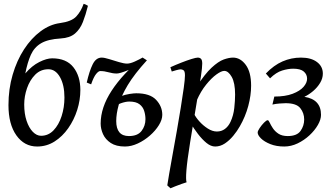

<svg xmlns="http://www.w3.org/2000/svg" viewBox="-20 -766 1773 1030"><path d="M305.2 -559.6Q237.3 -555.7 200.4 -533.9Q163.6 -512.2 145.5 -471.9Q127.4 -431.6 115.7 -372.1Q151.4 -413.6 190.9 -433.3Q230.5 -453.1 259.8 -453.1Q335.9 -453.1 373.5 -405.5Q411.1 -357.9 411.1 -283.2Q411.1 -230 394.3 -176.5Q377.4 -123 346.2 -78.4Q314.9 -33.7 272.5 -6.8Q230 20 179.2 20Q110.4 20 67.9 -39.8Q25.4 -99.6 25.4 -202.1Q25.4 -288.6 47.9 -365.2Q70.3 -441.9 109.1 -501.5Q147.9 -561 197.5 -597.9Q247.1 -634.8 301.3 -642.1Q363.8 -650.4 389.2 -677.7Q414.6 -705.1 428.7 -745.6Q440.9 -742.2 451.7 -734.9Q439.9 -687 424.8 -648.2Q409.7 -609.4 382.1 -585.9Q354.5 -562.5 305.2 -559.6ZM239.7 -394.5Q197.8 -394.5 168.9 -365.5Q140.1 -336.4 125 -293Q109.9 -249.5 109.9 -205.6Q109.9 -155.8 122.6 -117.9Q135.3 -80.1 156 -58.8Q176.8 -37.6 200.2 -37.6Q239.3 -37.6 267.3 -66.9Q295.4 -96.2 310.5 -143.1Q325.7 -189.9 325.7 -242.7Q325.7 -310.1 301.8 -352.3Q277.8 -394.5 239.7 -394.5Z M850.6 -149.9Q850.6 -124 832.3 -94.5Q814 -64.9 784.2 -38.8Q754.4 -12.7 719.2 3.7Q684.1 20 650.4 20Q603 20 574.2 1Q545.4 -18.1 532.7 -46.4Q520 -74.7 520 -103Q520 -189.5 579.1 -279.8Q638.2 -370.1 744.6 -457.5L768.1 -442.4Q701.2 -369.1 665.5 -309.8Q629.9 -250.5 616.7 -202.9Q603.5 -155.3 603.5 -116.7Q603.5 -36.1 671.4 -36.1Q718.3 -36.1 739.3 -63.5Q760.3 -90.8 760.3 -126.5Q760.3 -149.4 753.4 -171.1Q746.6 -192.9 728 -207Q709.5 -221.2 673.3 -221.2Q654.3 -221.2 627.9 -211.9Q601.6 -202.6 577.6 -179.7L585.9 -222.7Q603.5 -240.7 628.2 -249.8Q652.8 -258.8 675.8 -262.2Q698.7 -265.6 710.9 -265.6Q784.2 -265.6 817.4 -230.5Q850.6 -195.3 850.6 -149.9ZM525.4 -457Q539.6 -457 565.4 -449Q591.3 -440.9 618.2 -432.9Q645 -424.8 661.6 -424.8Q678.7 -424.8 703.9 -436.3Q729 -447.8 744.6 -457L768.1 -441.9Q713.4 -408.2 668 -389.9Q622.6 -371.6 606.9 -371.6Q585 -371.6 562.5 -378.2Q540 -384.8 517.6 -384.8Q508.3 -384.8 495.4 -368.9Q482.4 -353 468.8 -313.5L445.3 -323.2Q459.5 -385.3 477.3 -421.1Q495.1 -457 525.4 -457Z M1327.1 -306.2Q1327.1 -254.4 1311.8 -197.3Q1296.4 -140.1 1266.6 -88.4Q1252 -62.5 1231.4 -37.6Q1210.9 -12.7 1186.3 3.7Q1161.6 20 1134.3 20Q1111.3 20 1087.9 1Q1064.5 -18.1 1042.2 -47.1Q1020 -76.2 1001.5 -106.9L1021.5 -154.8Q1030.3 -136.2 1050 -114.3Q1069.8 -92.3 1094.7 -76.4Q1119.6 -60.5 1143.6 -60.5Q1168 -60.5 1186.5 -74.2Q1205.1 -87.9 1216.3 -111.8Q1232.4 -146 1236.8 -186.3Q1241.2 -226.6 1241.2 -258.8Q1241.2 -321.8 1222.9 -353.8Q1204.6 -385.7 1183.1 -385.7Q1167.5 -385.7 1140.9 -366.5Q1114.3 -347.2 1085.7 -311.8Q1057.1 -276.4 1036.1 -228.5L1033.2 -298.8Q1078.6 -369.1 1115 -402.8Q1151.4 -436.5 1179.9 -446.8Q1208.5 -457 1230 -457Q1269.5 -457 1298.3 -418.2Q1327.1 -379.4 1327.1 -306.2ZM1064.9 -424.8Q1064.9 -403.8 1057.9 -356.4Q1050.8 -309.1 1036.4 -223.6Q1022 -138.2 1000 -2.9Q983.9 97.7 980 148.2Q976.1 198.7 981 211.9Q971.7 214.4 954.3 220.7Q937 227.1 919.9 233.6Q902.8 240.2 894.5 244.1L877.4 228.5Q879.9 210 887.7 165.5Q895.5 121.1 906.2 61.5Q917 2 928.5 -63Q939.9 -127.9 949.7 -188.2Q959.5 -248.5 965.8 -294.7Q972.2 -340.8 972.2 -361.3Q972.2 -383.8 964.8 -388.9Q957.5 -394 949.2 -394Q942.4 -394 926 -389.6Q909.7 -385.3 901.4 -382.3L894 -405.3Q921.9 -418 952.4 -429.9Q982.9 -441.9 1007.3 -449.5Q1031.7 -457 1041 -457Q1051.8 -457 1058.3 -450.4Q1064.9 -443.8 1064.9 -424.8Z M1702.1 -149.9Q1702.1 -125 1685.3 -95.7Q1668.5 -66.4 1640.1 -40Q1611.8 -13.7 1576.7 3.2Q1541.5 20 1504.9 20Q1462.4 20 1430.2 7.1Q1397.9 -5.9 1380.1 -23.4Q1362.3 -41 1362.3 -55.2Q1362.3 -63 1372.8 -78.9Q1383.3 -94.7 1396.2 -107.9Q1409.2 -121.1 1416 -121.1Q1420.9 -121.1 1426.8 -108.2Q1432.6 -95.2 1443.6 -78.4Q1454.6 -61.5 1473.6 -48.8Q1492.7 -36.1 1523.4 -36.1Q1572.8 -36.1 1592.3 -63.7Q1611.8 -91.3 1611.8 -125Q1611.8 -159.7 1590.8 -186Q1569.8 -212.4 1512.2 -212.4Q1500.5 -212.4 1479.2 -210.7Q1458 -209 1441.4 -205.1L1451.7 -248Q1510.7 -248 1549.8 -262.9Q1588.9 -277.8 1608.2 -299.8Q1627.4 -321.8 1627.4 -343.8Q1627.4 -366.7 1609.9 -382.1Q1592.3 -397.5 1552.7 -397.5Q1525.9 -397.5 1493.7 -387.7Q1461.4 -377.9 1428.7 -345.7L1406.2 -371.6Q1448.7 -416 1495.6 -436.5Q1542.5 -457 1594.7 -457Q1648.9 -457 1680.4 -433.3Q1711.9 -409.7 1711.9 -371.1Q1711.9 -345.7 1697.3 -321.3Q1682.6 -296.9 1659.9 -277.6Q1637.2 -258.3 1612.8 -246.6Q1702.1 -232.9 1702.1 -149.9Z"/></svg>

Font: Gentium Book Plus
Style: Italic
Weight: 400
Italic angle: -8°
Designer: Victor Gaultney, Annie Olsen, Iska Routamaa, Becca Hirsbrunner
Foundry: SIL International
Version: Version 6.101